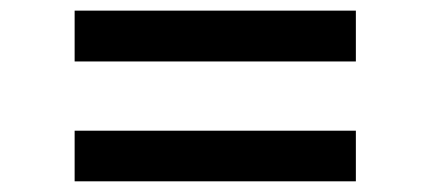

<svg xmlns="http://www.w3.org/2000/svg" viewBox="-20 -543 814 363"><path d="M652.8 -200.2H121.1V-295.9H652.8ZM121.1 -426.8V-522.9H652.8V-426.8Z"/></svg>

Font: PoppinsZ Medium
Style: Regular
Weight: 500
Designer: Ninad Kale (Devanagari), Jonny Pinhorn (Latin)
Foundry: Indian Type Foundry
Version: Version 3.002;FEAKit 1.0